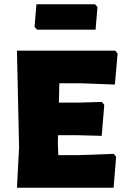

<svg xmlns="http://www.w3.org/2000/svg" viewBox="-20 -886 581 906"><path d="M428 -866 440 -853 431 -746H155L143 -759L152 -866ZM517 -160 528 -146 516 0H60L70 -190L60 -647H524L535 -633L522 -487L363 -493H260L258 -402H357L461 -405L472 -391L460 -245L344 -248H254L253 -210L255 -154H351Z"/></svg>

Font: Alegreya Sans Black
Style: Regular
Weight: 900
Designer: Juan Pablo del Peral
Foundry: Huerta Tipografica
Version: Version 2.007